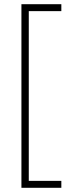

<svg xmlns="http://www.w3.org/2000/svg" viewBox="-20 -735 347 914"><path d="M272 159V126H117V-682H272V-715H82V159Z"/></svg>

Font: Noto Sans Myanmar ExtraCondensed ExtraLight
Style: Regular
Weight: 200
Width: 2
Designer: Monotype Design Team
Foundry: Monotype Imaging Inc.
Version: Version 2.107